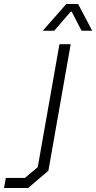

<svg xmlns="http://www.w3.org/2000/svg" viewBox="-152 -718 479 956"><path d="M-123 168H-28L36 114L144 -498H200L89 132L-12 218H-132ZM178 -698H237L307 -565H254L205 -660H200L118 -565H61Z"/></svg>

Font: Chakra Petch Light
Style: Italic
Weight: 300
Italic angle: -10°
Designer: Katatrad Aksorn Co.,Ltd.
Foundry: Cadson Demak Co.,Ltd.
Version: Version 1.000; ttfautohint (v1.6)